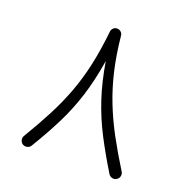

<svg xmlns="http://www.w3.org/2000/svg" viewBox="-115 -707 830 848"><g transform="rotate(20 300.0 -283.5)"><path d="M520.5 26.4Q511.2 32.7 500 30Q488.8 27.3 482.9 18.1Q435.5 -59.1 399.2 -129.2Q362.8 -199.2 337.4 -275.4Q312 -351.6 296.4 -445.8Q281.2 -351.1 257.3 -275.4Q233.4 -199.7 198.7 -130.4Q164.1 -61 117.2 16.1Q111.8 25.9 100.6 28.8Q89.4 31.7 79.6 26.4Q70.3 21 67.1 9.8Q64 -1.5 69.8 -11.2Q113.3 -83.5 146.5 -147.5Q179.7 -211.4 203.9 -276.1Q228 -340.8 243.9 -413.3Q259.8 -485.8 269 -574.7Q270 -584 276.9 -590.8Q283.7 -597.7 293.9 -598.1Q304.2 -598.6 312.3 -591.8Q320.3 -585 321.3 -574.7Q330.1 -486.8 346.9 -414.6Q363.8 -342.3 389.2 -277.6Q414.6 -212.9 449.2 -148.4Q483.9 -84 529.3 -11.2Q535.2 -2 532.7 9.3Q530.3 20.5 520.5 26.4Z"/></g></svg>

Font: Mikhak-DS1-FD Light
Style: Regular
Weight: 300
Designer: Amin Abedi
Version: Version 3.2